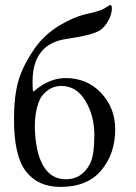

<svg xmlns="http://www.w3.org/2000/svg" viewBox="-20 -721 535 755"><path d="M118 -366Q176 -414 238 -414Q323 -414 378 -355Q433 -296 433 -213Q433 -117 378.5 -51.5Q324 14 218 14Q129 14 82 -47Q35 -108 35 -252Q35 -343 52.5 -403.5Q70 -464 118 -533Q156 -586 212.5 -620Q269 -654 316 -665Q361 -675 377 -681.5Q393 -688 410 -700Q415 -703 417.5 -699Q420 -695 420 -690Q420 -664 405 -638Q390 -612 372 -601Q340 -582 242 -568Q109 -549 108 -402Q108 -379 109 -367Q109 -357 118 -366ZM221 -383Q177 -383 146 -345Q138 -335 131 -316Q124 -297 120.5 -273.5Q117 -250 117 -226Q118 -126 149 -71Q180 -16 239 -16Q302 -16 334 -77Q351 -111 351 -189Q351 -266 316 -324.5Q281 -383 221 -383Z"/></svg>

Font: EB Garamond
Style: SC
Weight: 400
Version: Version 000.010